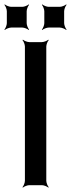

<svg xmlns="http://www.w3.org/2000/svg" viewBox="-29 -840 322 871"><path d="M181 -20V-629C181 -638 187 -653 192 -658L190 -660C185 -655 170 -649 161 -649H104C95 -649 80 -655 75 -660L73 -658C78 -653 84 -638 84 -629V-20C84 -11 78 4 73 9L75 11C80 6 95 0 104 0H161C170 0 185 6 190 11L192 9C187 4 181 -11 181 -20ZM92 -735V-789C92 -798 98 -813 103 -818L101 -820C96 -815 81 -809 72 -809H22C13 -809 -2 -815 -7 -820L-9 -818C-4 -813 2 -798 2 -789V-735C2 -726 -4 -711 -9 -706L-7 -704C-2 -709 13 -715 22 -715H72C81 -715 96 -709 101 -704L103 -706C98 -711 92 -726 92 -735ZM262 -735V-789C262 -798 268 -813 273 -818L271 -820C266 -815 251 -809 242 -809H192C183 -809 168 -815 163 -820L161 -818C166 -813 172 -798 172 -789V-735C172 -726 166 -711 161 -706L163 -704C168 -709 183 -715 192 -715H242C251 -715 266 -709 271 -704L273 -706C268 -711 262 -726 262 -735Z"/></svg>

Font: Gamestation Storm
Style: Regular
Weight: 400
Designer: Jonas Hecksher
Foundry: Jonas Hecksher, Playtypeª, e-types AS
Version: Version 1.003